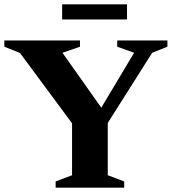

<svg xmlns="http://www.w3.org/2000/svg" viewBox="-29 -862 792 882"><path d="M63 -618.5 -9 -647.5V-676H338.5V-647.5L258 -619.5L459.5 -334.5L417 -335L587 -619.5L509.5 -647.5V-676H740V-647.5L670 -619.5L466 -297V-57L541.5 -28.5V0H226.5V-28.5L302 -57V-295.5ZM256.5 -772.5V-842H554.5V-772.5Z"/></svg>

Font: Newsreader 16pt 16pt
Style: Bold
Weight: 700
Version: Version 1.003